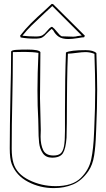

<svg xmlns="http://www.w3.org/2000/svg" viewBox="-20 -942 545 984"><path d="M381 -747Q349 -742 331 -742Q299 -742 281.5 -753.5Q264 -765 253 -786L245 -794Q236 -787 217 -768Q206 -755 195.5 -749.5Q185 -744 158 -744Q119 -744 86 -750L83 -759Q109 -793 139 -823Q169 -853 214 -893L245 -922Q247 -921 252 -921L415 -759L411 -751Q401 -751 381 -747ZM298 -861 248 -911 209 -875Q165 -834 141 -810.5Q117 -787 95 -759Q127 -755 164 -755Q187 -755 198 -761.5Q209 -768 220 -782Q234 -799 242 -804H248Q257 -798 273 -778L287 -762L296 -756Q336 -754 356 -754Q363 -754 368 -755Q373 -756 377 -757L399 -760Q348 -810 298 -861ZM473 -280 472 -257Q470 -193 462.5 -145Q455 -97 433 -65Q399 -16 354.5 3Q310 22 256 22Q185 22 124 -10Q63 -42 40 -102Q30 -128 30 -182Q30 -284 34 -480Q35 -519 36 -569Q37 -619 37 -678Q40 -685 63 -686.5Q86 -688 122 -688Q180 -688 187 -675Q187 -596 186 -557L185 -439Q185 -412 187 -358Q189 -302 189 -276L188 -242Q188 -200 201.5 -172.5Q215 -145 254 -145Q278 -145 290.5 -155.5Q303 -166 308 -192.5Q313 -219 313 -271V-372Q313 -548 318 -673Q341 -685 419 -685Q458 -685 474 -670V-669Q478 -545 478 -483Q478 -393 473 -280ZM464 -666Q442 -675 418 -675Q402 -675 372 -671Q342 -667 328 -667Q325 -600 324 -521Q323 -442 323 -417Q323 -297 321 -236Q317 -180 302.5 -157Q288 -134 247 -134Q215 -134 199.5 -156.5Q184 -179 180.5 -210Q177 -241 177 -289Q177 -318 176 -331Q172 -396 172 -478Q172 -564 177 -671Q147 -676 106 -676L46 -675Q46 -619 45 -543.5Q44 -468 43 -427Q40 -304 40 -180Q40 -136 49 -106Q65 -51 128.5 -19.5Q192 12 265 12Q351 12 393.5 -29.5Q436 -71 447.5 -125.5Q459 -180 462 -259L463 -281Q468 -393 468 -482Q468 -544 464 -666Z"/></svg>

Font: Londrina Outline
Style: Regular
Weight: 400
Designer: Marcelo Magalhaes
Foundry: Marcelo Magalhães
Version: Version 1.002